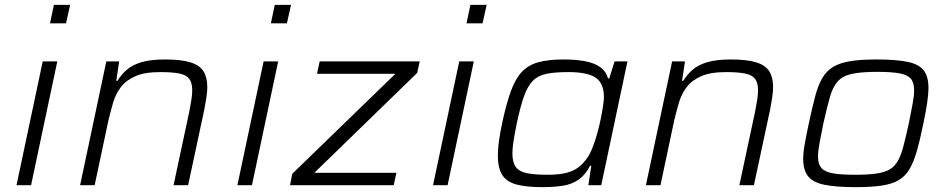

<svg xmlns="http://www.w3.org/2000/svg" viewBox="-20 -763 3896 791"><path d="M186 -667 202 -743H269L252 -667ZM48 0 156 -510H216L108 0Z M310 0 418 -510H471L459 -430H464Q479 -455 501.5 -475Q524 -495 562 -506.5Q600 -518 660 -518Q727 -518 765 -506Q803 -494 818.5 -469Q834 -444 834 -404Q834 -386 830.5 -362.5Q827 -339 822 -313L755 0H695L760 -304Q765 -329 768.5 -352Q772 -375 772 -391Q772 -423 759 -439Q746 -455 717 -460.5Q688 -466 640 -466Q576 -466 537.5 -449Q499 -432 477.5 -403.5Q456 -375 445.5 -338.5Q435 -302 426 -264L370 0Z M1096 -667 1112 -743H1179L1162 -667ZM958 0 1066 -510H1126L1018 0Z M1175 0 1184 -47 1609 -459H1286L1297 -510H1709L1699 -463L1275 -51H1613L1602 0Z M1902 -667 1918 -743H1985L1968 -667ZM1764 0 1872 -510H1932L1824 0Z M2214 8Q2148 8 2107.5 -3Q2067 -14 2049 -42.5Q2031 -71 2031 -123Q2031 -148 2035.5 -181.5Q2040 -215 2049 -257Q2066 -336 2084.5 -387Q2103 -438 2129.5 -466.5Q2156 -495 2197.5 -506.5Q2239 -518 2301 -518Q2354 -518 2392 -510.5Q2430 -503 2453.5 -486Q2477 -469 2485 -440H2490L2512 -510H2565L2457 0H2404L2416 -80H2411Q2392 -43 2364.5 -23.5Q2337 -4 2300 2Q2263 8 2214 8ZM2235 -43Q2282 -43 2312 -50.5Q2342 -58 2362 -73Q2382 -88 2399 -112Q2411 -129 2421.5 -156Q2432 -183 2440.5 -213.5Q2449 -244 2455 -273.5Q2461 -303 2464.5 -327Q2468 -351 2468 -363Q2468 -420 2434 -443Q2400 -466 2321 -466Q2267 -466 2232 -459Q2197 -452 2175.5 -430.5Q2154 -409 2139 -367Q2124 -325 2109 -255Q2101 -215 2096 -184Q2091 -153 2091 -131Q2091 -94 2105 -75Q2119 -56 2151 -49.5Q2183 -43 2235 -43Z M2641 0 2749 -510H2802L2790 -430H2795Q2810 -455 2832.5 -475Q2855 -495 2893 -506.5Q2931 -518 2991 -518Q3058 -518 3096 -506Q3134 -494 3149.5 -469Q3165 -444 3165 -404Q3165 -386 3161.5 -362.5Q3158 -339 3153 -313L3086 0H3026L3091 -304Q3096 -329 3099.5 -352Q3103 -375 3103 -391Q3103 -423 3090 -439Q3077 -455 3048 -460.5Q3019 -466 2971 -466Q2907 -466 2868.5 -449Q2830 -432 2808.5 -403.5Q2787 -375 2776.5 -338.5Q2766 -302 2757 -264L2701 0Z M3505 8Q3423 8 3375.5 -2Q3328 -12 3308.5 -37.5Q3289 -63 3289 -108Q3289 -135 3295.5 -171Q3302 -207 3312 -254Q3326 -319 3338 -365Q3350 -411 3367.5 -441Q3385 -471 3412.5 -487.5Q3440 -504 3483 -511Q3526 -518 3591 -518Q3673 -518 3720 -508Q3767 -498 3786 -472.5Q3805 -447 3805 -402Q3805 -374 3799.5 -337.5Q3794 -301 3784 -254Q3771 -189 3758 -143.5Q3745 -98 3728 -68Q3711 -38 3683.5 -21.5Q3656 -5 3613 1.5Q3570 8 3505 8ZM3503 -43Q3556 -43 3590.5 -48Q3625 -53 3646 -65.5Q3667 -78 3680 -102Q3693 -126 3702.5 -163Q3712 -200 3724 -254Q3733 -300 3739.5 -334Q3746 -368 3746 -392Q3746 -423 3732 -439Q3718 -455 3685 -461Q3652 -467 3594 -467Q3527 -467 3489 -458.5Q3451 -450 3431 -427.5Q3411 -405 3399 -363Q3387 -321 3372 -254Q3363 -209 3356.5 -175Q3350 -141 3350 -117Q3350 -87 3364 -71Q3378 -55 3411 -49Q3444 -43 3503 -43Z"/></svg>

Font: Saira SemiExpanded Light
Style: Italic
Weight: 300
Width: 6
Italic angle: -12°
Designer: Hector Gatti with collaboration of the Omnibus-Type team
Foundry: Omnibus-Type
Version: Version 1.101